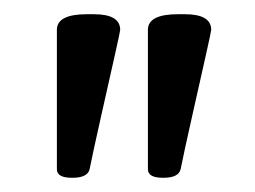

<svg xmlns="http://www.w3.org/2000/svg" viewBox="-20 -722 359 270"><path d="M112 -702Q149 -702 149 -680Q149 -678 141.5 -644.5Q134 -611 122.5 -560Q111 -509 106 -484Q103 -472 82 -472H81Q60 -472 60 -484V-680Q60 -702 102 -702ZM240 -702Q277 -702 277 -680Q277 -678 269.5 -644.5Q262 -611 250.5 -560Q239 -509 234 -484Q231 -472 210 -472H209Q188 -472 188 -484V-680Q188 -702 230 -702Z"/></svg>

Font: Asap
Style: Italic
Weight: 400
Italic angle: -6°
Designer: Pablo Cosgaya
Foundry: Pablo Cosgaya
Version: Version 1.007;PS 001.007;hotconv 1.0.70;makeotf.lib2.5.58329